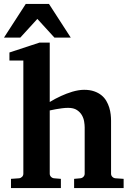

<svg xmlns="http://www.w3.org/2000/svg" viewBox="-29 -957 675 977"><path d="M248 -765.6 161.1 -860.8 74.2 -765.6H-8.8L102.1 -937H220.2L331.1 -765.6ZM348.1 0V-46.9L379.9 -49.8Q389.2 -50.8 395.5 -57.4Q401.9 -64 401.9 -73.2V-309.1Q401.9 -321.3 399.2 -338.4Q396.5 -355.5 387.7 -370.8Q378.9 -386.2 362.3 -397.2Q345.7 -408.2 317.9 -408.2Q302.7 -408.2 286.4 -406Q270 -403.8 255.9 -401.4Q239.7 -398.4 224.1 -395V-73.2Q224.1 -64 230.5 -57.4Q236.8 -50.8 246.1 -49.8L280.8 -46.9V0H26.9V-46.9L67.9 -49.8Q77.1 -50.8 83.5 -57.4Q89.8 -64 89.8 -73.2V-648.9H19V-689.9L171.9 -740.2H224.1V-438Q252 -455.1 282.2 -468.8Q294.9 -474.6 309.3 -480.2Q323.7 -485.8 338.6 -490.2Q353.5 -494.6 368.9 -497.3Q384.3 -500 398.9 -500Q428.2 -500 450 -492.4Q471.7 -484.9 487.1 -472.4Q502.4 -460 512 -443.6Q521.5 -427.2 526.9 -409.7Q532.2 -392.1 534.2 -374.8Q536.1 -357.4 536.1 -342.8V-73.2Q536.1 -64 542.5 -57.4Q548.8 -50.8 558.1 -49.8L600.1 -46.9V0Z"/></svg>

Font: Charis SIL Eur
Style: Bold
Weight: 700
Foundry: SIL International
Version: Version 5.000